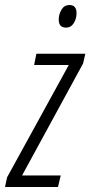

<svg xmlns="http://www.w3.org/2000/svg" viewBox="-54 -745 360 765"><path d="M251 -692Q251 -725 223 -725Q202 -725 191 -706.5Q180 -688 180 -667Q180 -635 209 -635Q229 -635 240 -653Q251 -671 251 -692ZM177 0 188 -46H34L277 -492L286 -531H91L82 -486H220L-26 -38L-34 0Z"/></svg>

Font: Noto Sans Display Condensed Light
Style: Italic
Weight: 300
Width: 3
Designer: Monotype Design team
Foundry: Monotype Imaging Inc.
Version: 1.000